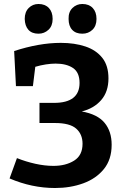

<svg xmlns="http://www.w3.org/2000/svg" viewBox="-20 -931 626 963"><path d="M256 12Q140 12 28 -36L65 -138Q110 -120 157.5 -109.5Q205 -99 248 -99Q310 -99 352 -125.5Q394 -152 394 -210Q394 -258 362 -286Q330 -314 256 -314H178V-415H251Q379 -415 379 -515Q379 -568 346 -590Q313 -612 259 -612Q237 -612 210.5 -608Q184 -604 157 -596L145 -499H60L51 -675Q112 -695 171 -705.5Q230 -716 285 -716Q354 -716 408 -698Q462 -680 493 -641Q524 -602 524 -538Q524 -471 487.5 -429Q451 -387 390 -372Q469 -358 504.5 -315Q540 -272 540 -205Q540 -131 501 -83Q462 -35 397.5 -11.5Q333 12 256 12ZM393 -762Q360 -762 342 -781.5Q324 -801 324 -836Q323 -871 343.5 -891Q364 -911 393 -911Q426 -911 445 -891Q464 -871 464 -836Q464 -801 443.5 -781.5Q423 -762 393 -762ZM173 -762Q140 -762 122.5 -781.5Q105 -801 104 -836Q104 -871 124 -891Q144 -911 173 -911Q206 -911 225 -891Q244 -871 244 -836Q244 -801 223 -781.5Q202 -762 173 -762Z"/></svg>

Font: Bitter
Style: Bold
Weight: 700
Designer: Sol Matas, and Bitter project Authors
Foundry: Sol Matas
Version: Version 2.001